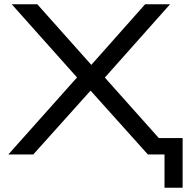

<svg xmlns="http://www.w3.org/2000/svg" viewBox="-20 -725 877 901"><path d="M752 156V0H694V-77H837V156ZM19 0 357 -379 358 -343 35 -705H155L417 -411H400L661 -705H778L456 -343V-379L794 0H674L394 -312H416L136 0Z"/></svg>

Font: Nunito Sans 10pt Expanded
Style: Regular
Weight: 400
Width: 7
Designer: Vernon Adams
Foundry: Vernon Adams
Version: Version 3.101;gftools[0.9.27]